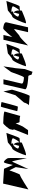

<svg xmlns="http://www.w3.org/2000/svg" viewBox="1788 -2448 762 4377"><g transform="rotate(-90 2168.5 -259.0)"><path d="M39 8C39 8 336 -186 374 -186C394 -186 485 -466 475 -424L548 -280L503 8L669 -356C681 -410 732 -128 746 -32C750 -6 765 -490 747 -468C739 -494 685 -552 664 -552C633 -552 607 -364 597 -346L510 -548L172 -569Z M819 -56C808 -10 1107 -143 1107 -143C1110 -155 1111 -170 1112 -186C1147 -191 1184 -194 1205 -194C1226 -194 1313 -459 1327 -494L1117 -461C1116 -472 1003 -360 974 -360C930 -360 831 -110 819 -56ZM971 -234C981 -278 1035 -336 1058 -336C1119 -336 1064 -380 1087 -380C1147 -380 1210 -362 1205 -341C1202 -328 1151 -222 1112 -199C1111 -254 1096 -316 1070 -316C1028 -316 1073 -304 1054 -281L1032 -202C998 -208 967 -218 971 -234ZM1327 -494H1328C1329 -499 1329 -499 1327 -494Z M1281 0H1391L1474 -121L1545 -279C1550 -300 1554 -194 1578 -194C1604 -194 1699 -190 1714 -178L1815 -536C1801 -560 1576 -566 1550 -566C1522 -566 1417 -432 1413 -414L1394 -332H1413Z M1824 -250C1822 -240 1916 -232 1926 -232C1937 -232 2029 -591 2031 -601C2033 -611 1938 -620 1927 -620C1917 -620 1826 -260 1824 -250Z M1955 19 2170 37C2196 36 2304 -326 2313 -366L2272 -561L2187 -288L2020 -92C2013 -60 1977 19 1955 19Z M2323 -68C2310 -12 2588 6 2618 6C2650 6 2649 98 2659 80L2721 102L2783 -73L2803 -284L2845 -561L2717 -388C2706 -375 2621 -94 2591 -94C2571 -94 2442 -103 2452 -145L2549 -561H2437Z M2849 -56C2838 -10 3137 -143 3137 -143C3140 -155 3141 -170 3142 -186C3177 -191 3214 -194 3235 -194C3256 -194 3343 -459 3357 -494L3147 -461C3146 -472 3033 -360 3004 -360C2960 -360 2861 -110 2849 -56ZM3001 -234C3011 -278 3065 -336 3088 -336C3149 -336 3094 -380 3117 -380C3177 -380 3240 -362 3235 -341C3232 -328 3181 -222 3142 -199C3141 -254 3126 -316 3100 -316C3058 -316 3103 -304 3084 -281L3062 -202C3028 -208 2997 -218 3001 -234ZM3357 -494H3358C3359 -499 3359 -499 3357 -494Z M3321 0C3321 0 3506 -194 3536 -194C3556 -194 3705 -350 3695 -308L3624 0H3735L3849 -494C3861 -548 3741 -566 3710 -566C3679 -566 3524 -377 3513 -359L3560 -561H3451Z M3827 -56C3816 -10 4115 -143 4115 -143C4118 -155 4119 -170 4120 -186C4155 -191 4192 -194 4213 -194C4234 -194 4321 -459 4335 -494L4125 -461C4124 -472 4011 -360 3982 -360C3938 -360 3839 -110 3827 -56ZM3979 -234C3989 -278 4043 -336 4066 -336C4127 -336 4072 -380 4095 -380C4155 -380 4218 -362 4213 -341C4210 -328 4159 -222 4120 -199C4119 -254 4104 -316 4078 -316C4036 -316 4081 -304 4062 -281L4040 -202C4006 -208 3975 -218 3979 -234ZM4335 -494H4336C4337 -499 4337 -499 4335 -494Z"/></g></svg>

Font: Crazy Punk
Style: Obl
Weight: 400
Version: Version 1